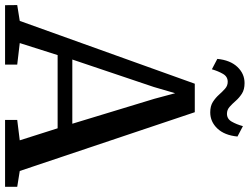

<svg xmlns="http://www.w3.org/2000/svg" viewBox="-142 -852 986 758"><g transform="rotate(90 351.0 -473.0)"><path d="M54.5 -58 302.5 -749H415L647 -58L709.5 -48V0H445.5V-48L526 -58L478.5 -207.5H189.5L142 -58L227 -48V0H-7.5L-8 -48ZM460.5 -265.5 362 -589.5 340 -671.5 315.5 -587.5 207 -265.5ZM415.5 -810Q390.5 -810 374.2 -820.5Q358 -831 346 -844.5Q334 -858 322.2 -868.5Q310.5 -879 295 -879Q274.5 -879 263.8 -860.5Q253 -842 245.5 -816.5L204.5 -838Q209.5 -889 236.2 -917.2Q263 -945.5 300 -945.5Q325.5 -945.5 341.8 -935Q358 -924.5 370 -910.8Q382 -897 393.8 -886.5Q405.5 -876 421 -876Q441.5 -876 452.2 -894.8Q463 -913.5 470 -939L511 -917.5Q506 -866 479.2 -838Q452.5 -810 415.5 -810Z"/></g></svg>

Font: Merriweather 24pt
Style: Regular
Weight: 400
Designer: Eben Sorkin
Foundry: Eben Sorkin
Version: Version 2.100